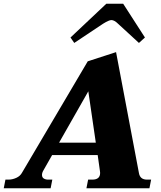

<svg xmlns="http://www.w3.org/2000/svg" viewBox="-55 -1004 859 1024"><path d="M341 -775 321 -804 512 -984H602L718 -804L686 -775L575 -877Q555 -897 539 -897Q526 -897 494 -877ZM751 -46 742 0H406L415 -46H437Q479 -46 479 -82L478 -92L466 -177H223L177 -96Q169 -83 169 -71Q169 -58 178.5 -52Q188 -46 202 -46H224L215 0H-35L-26 -46H-10Q11 -46 32 -55.5Q53 -65 63 -84L413 -677L564 -726L686 -81Q692 -46 729 -46ZM456 -243 416 -517 260 -243Z"/></svg>

Font: Taviraj ExtraBold
Style: Italic
Weight: 800
Italic angle: -12°
Designer: Katatrad Team
Foundry: CadsonDemak
Version: Version 1.001